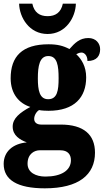

<svg xmlns="http://www.w3.org/2000/svg" viewBox="-33 -791 565 1045"><path d="M226 -606C325 -606 378 -696 380 -771H309C299 -723 269 -703 226 -703C183 -703 153 -723 143 -771H71C73 -696 126 -606 226 -606ZM211 234C396 234 484 160 484 40C484 -58 423 -113 297 -113H191C171 -113 153 -122 153 -144C153 -165 168 -186 180 -192C191 -189 219 -188 231 -188C373 -188 436 -262 436 -370C436 -429 411 -469 382 -496C389 -499 398 -505 411 -505C423 -505 443 -493 443 -459C495 -459 512 -489 512 -523C512 -555 489 -584 448 -584C401 -584 374 -557 345 -524C311 -542 279 -550 231 -550C88 -550 25 -484 25 -365C25 -279 72 -228 132 -209C75 -178 36 -147 36 -102C36 -53 76 -30 113 -16C36 -9 -13 35 -13 101C-13 188 61 234 211 234ZM229 -251C182 -251 173 -300 173 -364C173 -431 182 -486 230 -486C279 -486 286 -433 286 -365C286 -299 279 -251 229 -251ZM214 170C162 170 117 148 117 100C117 44 157 27 182 27H296C336 27 353 50 353 81C353 137 300 170 214 170Z"/></svg>

Font: Noto Serif Ethiopic Condensed Black
Style: Regular
Weight: 900
Width: 3
Designer: Monotype Design Team
Foundry: Monotype Imaging Inc.
Version: Version 2.102